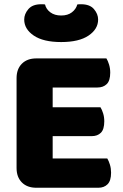

<svg xmlns="http://www.w3.org/2000/svg" viewBox="-20 -881 581 904"><path d="M58 -513Q58 -556 83 -581Q108 -606 151 -606H481Q488 -595 493.5 -577Q499 -559 499 -539Q499 -501 482.5 -485Q466 -469 439 -469H228V-376H453Q460 -365 465.5 -347.5Q471 -330 471 -310Q471 -272 455 -256Q439 -240 412 -240H228V-135H485Q492 -124 497.5 -106Q503 -88 503 -68Q503 -30 486.5 -13.5Q470 3 443 3H151Q108 3 83 -22Q58 -47 58 -90ZM268 -683Q184 -683 139 -713.5Q94 -744 94 -789Q94 -815 113.5 -838Q133 -861 174 -861Q179 -861 183 -861Q187 -861 192 -860Q197 -838 217 -823Q237 -808 268 -808Q299 -808 318.5 -823Q338 -838 344 -860Q349 -861 353 -861Q357 -861 362 -861Q403 -861 422.5 -838Q442 -815 442 -789Q442 -744 397 -713.5Q352 -683 268 -683Z"/></svg>

Font: Baloo Bhai
Style: Regular
Weight: 400
Designer: Supriya Tembe, Noopur Datye and Ek Type
Foundry: Ek Type
Version: Version 1.443;PS 1.000;hotconv 16.6.51;makeotf.lib2.5.65220;